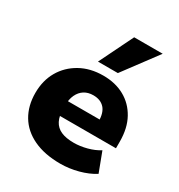

<svg xmlns="http://www.w3.org/2000/svg" viewBox="-183 -888 949 1020"><g transform="rotate(30 292.0 -378.0)"><path d="M337 11Q241 11 173 -21Q105 -53 70 -111.5Q35 -170 35 -249Q35 -325 68.5 -383Q102 -441 162.5 -475Q223 -509 303 -509Q377 -509 433 -478Q489 -447 521 -389Q553 -331 553 -249V-208H186V-297H416L402 -284Q402 -339 377.5 -365.5Q353 -392 309 -392Q277 -392 254 -377.5Q231 -363 218 -335.5Q205 -308 205 -267V-254Q205 -206 220 -177Q235 -148 265.5 -134.5Q296 -121 344 -121Q382 -121 423.5 -132Q465 -143 496 -163L541 -44Q500 -18 445.5 -3.5Q391 11 337 11ZM240 -559 342 -767H517L362 -559Z"/></g></svg>

Font: Nunito Sans 10pt Black
Style: Regular
Weight: 900
Designer: Vernon Adams
Foundry: Vernon Adams
Version: Version 3.101;gftools[0.9.27]